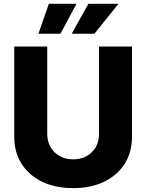

<svg xmlns="http://www.w3.org/2000/svg" viewBox="-20 -970 762 1000"><path d="M360.8 9.8Q268.6 9.8 199.7 -23.4Q130.9 -56.6 92.5 -116.7Q54.2 -176.8 54.2 -257.8V-727.5H226.1V-272Q226.1 -233.9 243.2 -204.1Q260.3 -174.3 290.5 -157.2Q320.8 -140.1 360.8 -140.1Q401.4 -140.1 431.6 -157.2Q461.9 -174.3 478.8 -203.9Q495.6 -233.4 495.6 -272V-727.5H667.5V-257.8Q667.5 -176.8 629.2 -116.7Q590.8 -56.6 522 -23.4Q453.1 9.8 360.8 9.8ZM294.9 -794.4H180.2L234.4 -950.2H378.4ZM471.7 -794.4H353.5L440.4 -950.2H597.2Z"/></svg>

Font: Inter 18pt ExtraBold
Style: Regular
Weight: 800
Designer: Rasmus Andersson
Foundry: rsms
Version: Version 4.001;git-66647c0bb